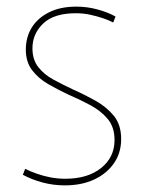

<svg xmlns="http://www.w3.org/2000/svg" viewBox="-20 -550 437 580"><path d="M176 10Q142 10 109.5 1.5Q77 -7 49 -22L56 -40Q72 -32 92 -25Q112 -18 133.5 -14Q155 -10 177 -10Q245 -10 285.5 -42.5Q326 -75 326 -127Q326 -166 305.5 -190.5Q285 -215 253.5 -232Q222 -249 187 -264Q155 -279 125.5 -296Q96 -313 77 -338Q58 -363 58 -400Q58 -437 75.5 -466Q93 -495 127.5 -512.5Q162 -530 211 -530Q243 -530 274.5 -521.5Q306 -513 329 -500L322 -482Q309 -489 291 -495Q273 -501 252.5 -505.5Q232 -510 209 -510Q143 -510 110.5 -479Q78 -448 78 -404Q78 -370 95.5 -347.5Q113 -325 141.5 -309.5Q170 -294 202 -279Q236 -264 269 -245.5Q302 -227 324 -200Q346 -173 346 -130Q346 -88 324 -56.5Q302 -25 264 -7.5Q226 10 176 10Z"/></svg>

Font: Murecho Thin Thin
Style: Regular
Weight: 250
Version: Version 1.010